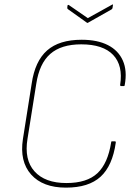

<svg xmlns="http://www.w3.org/2000/svg" viewBox="-20 -848 623 879"><path d="M282 11Q176 11 122.5 -49Q69 -109 85 -212L125 -465Q140 -568 195.5 -617Q251 -666 354 -666Q426 -666 474 -641.5Q522 -617 542.5 -570.5Q563 -524 551 -459Q551 -454 547 -454H534Q530 -454 530 -459Q544 -548 498 -596.5Q452 -645 352 -645Q260 -645 210 -601Q160 -557 146 -464L106 -213Q90 -117 138 -63.5Q186 -10 284 -10Q378 -10 426 -55Q474 -100 489 -197Q489 -201 492 -201H506Q511 -201 510 -195Q495 -89 440.5 -39Q386 11 282 11ZM492 -826Q494 -828 496 -827.5Q498 -827 497 -824L495 -811Q494 -806 489 -804L383 -744Q381 -742 378 -744L291 -806Q287 -809 288 -813L289 -822Q290 -827 295 -825L382 -765Z"/></svg>

Font: Sofia Sans Semi Condensed Thin
Style: Italic
Weight: 250
Italic angle: -9°
Version: Version 4.100